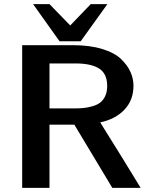

<svg xmlns="http://www.w3.org/2000/svg" viewBox="-20 -915 733 935"><path d="M141 -895H221L322 -791L422 -895H503L373 -714H270ZM88 0V-695H335Q417 -695 477.5 -676.5Q538 -658 569.5 -627.5Q601 -597 615.5 -564.5Q630 -532 630 -497Q630 -428 586.5 -381.5Q543 -335 468 -319Q590 -124 665 0H527L342 -308H221V0ZM221 -387H339Q366 -387 386.5 -389Q407 -391 430 -397.5Q453 -404 468 -415.5Q483 -427 492.5 -447.5Q502 -468 502 -496Q502 -556 463 -581Q424 -606 349 -606H221Z"/></svg>

Font: Coval
Style: Bold
Weight: 700
Foundry: Context Ltd
Version: Version 001.000